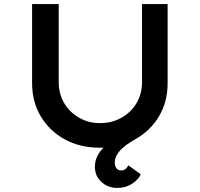

<svg xmlns="http://www.w3.org/2000/svg" viewBox="-20 -721 984 945"><path d="M558 204Q511 204 479 174.5Q447 145 447 99Q447 64 466 35Q485 6 514 -17.5Q543 -41 574 -59.5Q605 -78 628 -93L654 -41Q640 -32 621 -20.5Q602 -9 584.5 6.5Q567 22 556 40Q545 58 545 79Q545 97 553.5 107.5Q562 118 577 118Q589 118 597.5 111Q606 104 612 93L673 137Q663 161 631.5 182.5Q600 204 558 204ZM471 6Q373 6 298 -35.5Q223 -77 180.5 -148.5Q138 -220 138 -311V-701H269V-317Q269 -259 296 -213.5Q323 -168 369.5 -141.5Q416 -115 471 -115Q531 -115 578 -141.5Q625 -168 652 -213.5Q679 -259 679 -317V-701H805V-311Q805 -220 762.5 -148.5Q720 -77 645.5 -35.5Q571 6 471 6Z"/></svg>

Font: Lexend Mega Medium
Style: Regular
Weight: 500
Version: Version 1.007